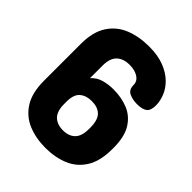

<svg xmlns="http://www.w3.org/2000/svg" viewBox="-207 -850 975 975"><g transform="rotate(45 281.0 -362.5)"><path d="M285 6Q216 6 160.5 -17Q105 -40 72 -92Q39 -144 39 -230V-495Q39 -581 73 -633Q107 -685 164.5 -708Q222 -731 294 -731Q357 -731 402 -713.5Q447 -696 475.5 -668Q504 -640 517 -607Q530 -574 530 -543Q530 -507 512.5 -493.5Q495 -480 457 -480Q425 -480 400.5 -491.5Q376 -503 376 -537Q376 -556 364 -569Q352 -582 332.5 -588.5Q313 -595 289 -595Q245 -595 220 -571Q195 -547 195 -495V-405Q219 -431 251.5 -440Q284 -449 320 -449Q377 -449 424.5 -430Q472 -411 501 -365Q530 -319 530 -239V-230Q530 -144 497.5 -92Q465 -40 409.5 -17Q354 6 285 6ZM285 -120Q327 -120 350.5 -143.5Q374 -167 374 -219V-228Q374 -283 350.5 -306Q327 -329 284 -329Q244 -329 219.5 -308Q195 -287 195 -237V-219Q195 -167 219 -143.5Q243 -120 285 -120Z"/></g></svg>

Font: Dosis ExtraBold
Style: Regular
Weight: 800
Designer: EdgarTolentino, PabloImpallari, IginoMarini
Foundry: EdgarTolentino, PabloImpallari, IginoMarini
Version: Version 3.001; ttfautohint (v1.8.2)